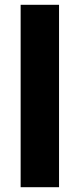

<svg xmlns="http://www.w3.org/2000/svg" viewBox="-20 -780 332 800"><path d="M226 0V-760H66V0Z"/></svg>

Font: Noto Sans Gujarati UI SemiCondensed ExtraBold
Style: Regular
Weight: 800
Width: 4
Designer: Jelle Bosma - Monotype Design Team, Universal Thirst
Foundry: Monotype Imaging Inc.
Version: Version 2.106